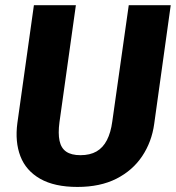

<svg xmlns="http://www.w3.org/2000/svg" viewBox="-20 -714 688 751"><path d="M483.6 -693.6H647.8L583.1 -229.1Q573.5 -159.1 536.2 -103.2Q498.9 -47.3 435.4 -15Q371.9 17.2 282.9 17.2Q193.2 17.2 137.3 -14.6Q81.5 -46.4 59.8 -102.8Q38.2 -159.3 47.9 -232.5L112.6 -693.6H276.8L212.5 -235.4Q206.8 -192.2 212.9 -163.3Q219 -134.5 239 -120.8Q259.1 -107 294.7 -107Q332 -107 357.5 -121.6Q382.9 -136.2 398.2 -165.9Q413.5 -195.6 419.2 -238.8Z"/></svg>

Font: Fira Sans Variable
Style: Italic
Weight: 397
Italic angle: -8°
Designer: Carrois Corporate & Edenspiekermann AG
Foundry: Carrois Corporate GbR & Edenspiekermann AG
Version: Version 4.202